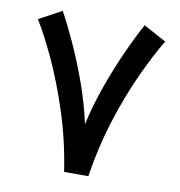

<svg xmlns="http://www.w3.org/2000/svg" viewBox="-76 -732 752 802"><g transform="rotate(10 300.0 -331.0)"><path d="M248.5 0Q229 -128.9 191.4 -245.4Q153.8 -361.8 110.6 -455.3Q67.4 -548.8 29.8 -609.4L126 -661.6Q154.3 -610.4 187.5 -537.6Q220.7 -464.8 251 -380.9Q281.2 -296.9 299.8 -210.9Q317.4 -293 347.7 -377.4Q377.9 -461.9 411.6 -536.1Q445.3 -610.4 473.6 -661.6L569.8 -609.4Q532.7 -548.8 489.3 -455.3Q445.8 -361.8 408.4 -245.4Q371.1 -128.9 351.1 0Z"/></g></svg>

Font: Vazirmatn UI FD Medium
Style: Regular
Weight: 500
Designer: Saber Rastikerdar
Foundry: Saber Rastikerdar
Version: Version 33.003